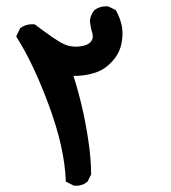

<svg xmlns="http://www.w3.org/2000/svg" viewBox="-20 -410 540 606"><path d="M81.1 -333.5Q84 -333.5 89.8 -333Q158.2 -281.2 181.2 -271Q198.7 -262.7 219.2 -262.7Q224.1 -262.7 229 -263.2Q254.4 -265.1 265.6 -277.3Q272.9 -285.2 272.9 -294.4Q272.9 -298.8 272 -303.2Q265.6 -323.7 263.7 -344.7Q266.1 -363.8 277.8 -377.9Q293.9 -390.1 314.5 -390.1Q317.4 -390.1 322.3 -389.6L345.7 -377.9Q366.7 -339.4 366.7 -304.2Q366.7 -289.1 363.3 -272Q356.4 -238.3 329.6 -211.4Q305.7 -187 272.5 -178.2Q245.1 -170.4 214.4 -170.4Q213.4 -170.4 211.9 -170.4Q243.2 -71.8 258.3 30.3Q267.6 91.3 267.6 138.7V140.6L256.3 163.1Q241.2 176.3 220.7 176.3Q217.3 176.3 212.9 175.8L187.5 163.1V158.7Q183.6 56.2 134.8 -76.2Q85.9 -208.5 33.2 -291.5L31.2 -295.4L43.5 -320.8L44.9 -321.8Q60.5 -333.5 81.1 -333.5Z"/></svg>

Font: Bakudai
Style: Bold
Weight: 700
Version: Version 1.48